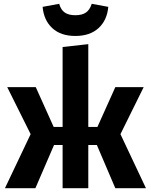

<svg xmlns="http://www.w3.org/2000/svg" viewBox="-20 -989 793 1009"><path d="M204 -953 291 -969Q300 -937 320.5 -923Q341 -909 376 -909Q411 -909 431.5 -923Q452 -937 462 -969L549 -953Q543 -883 498 -841.5Q453 -800 376 -800Q299 -800 254.5 -841.5Q210 -883 204 -953ZM613 -284 747 0H586L489 -227H444V0H309V-227H264L166 0H6L141 -284L18 -531H168L262 -322H309V-742L444 -757V-322H492L586 -531H735Z"/></svg>

Font: Fira Sans BGR
Style: Bold
Weight: 700
Designer: bBox Type GmbH & Carrois Corporate GbR & Edenspiekermann AG
Foundry: bBox Type GmbH & Carrois Corporate GbR & Edenspiekermann AG
Version: Version 4.301